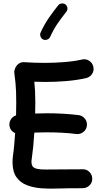

<svg xmlns="http://www.w3.org/2000/svg" viewBox="-20 -1065 596 1120"><path d="M35.2 -332.5Q32.7 -352.5 43.9 -369.4Q55.2 -386.2 73.7 -392.1Q74.7 -432.1 74.7 -468.8Q74.7 -503.4 73.7 -529.8Q72.8 -556.2 70.3 -582Q67.9 -607.9 63.5 -640.1Q62 -651.9 68.4 -667Q74.7 -682.1 88.4 -692.9Q102.1 -703.6 122.1 -702.1Q152.3 -700.2 182.6 -699.2Q212.9 -698.2 242.7 -698.2Q298.3 -698.2 356.2 -702.9Q414.1 -707.5 458 -717.8Q480.5 -723.1 500 -710.7Q519.5 -698.2 524.4 -675.8Q529.8 -653.3 517.3 -634Q504.9 -614.7 482.4 -609.4Q428.2 -597.2 365.5 -592Q302.7 -586.9 242.7 -586.9Q210.9 -586.9 180.2 -588.4Q183.1 -559.1 184.6 -531.5Q186 -503.9 186 -468.8Q186 -437 185.1 -402.8Q219.7 -404.3 256.3 -404.3Q302.7 -404.3 348.4 -401.6Q394 -398.9 438.5 -393.6Q460.9 -390.6 475.3 -372.6Q489.7 -354.5 486.8 -331.5Q484.4 -309.1 466.1 -294.9Q447.8 -280.8 425.3 -283.2Q383.8 -288.6 341.8 -290.8Q299.8 -293 256.3 -293Q236.3 -293 217.5 -292.5Q198.7 -292 180.2 -291.5Q177.7 -251 174.1 -212.6Q170.4 -174.3 165.5 -140.6Q163.6 -130.9 163.6 -119.6Q163.6 -91.8 185.1 -83.5Q206.5 -75.2 255.6 -76.2Q304.7 -77.1 387.2 -77.1Q406.7 -77.1 425 -77.1Q443.4 -77.1 461.4 -77.6Q484.4 -78.6 501 -62.5Q517.6 -46.4 518.1 -23.4Q519 -0.5 502.7 15.9Q486.3 32.2 463.4 32.7Q444.8 33.2 425.8 33.2Q406.7 33.2 387.2 33.2Q350.6 33.2 306.2 34.9Q261.7 36.6 217.3 33Q172.9 29.3 135.5 14.6Q98.1 0 75.7 -31.7Q53.2 -63.5 53.2 -119.6Q53.2 -136.7 55.2 -153.8Q59.6 -183.1 62.7 -217.5Q65.9 -252 68.4 -288.6Q39.1 -301.3 35.2 -332.5ZM362.3 -1038.6Q372.1 -1030.8 373.3 -1018.1Q374.5 -1005.4 366.7 -996.1Q339.4 -961.9 315.9 -928Q292.5 -894 272.5 -849.6Q267.6 -838.9 255.4 -834.2Q243.2 -829.6 231.9 -834.5Q221.2 -839.4 216.6 -851.6Q211.9 -863.8 216.8 -875Q239.3 -924.3 265.6 -961.9Q292 -999.5 319.3 -1033.7Q327.1 -1043.5 340.1 -1044.7Q353 -1045.9 362.3 -1038.6Z"/></svg>

Font: Mikhak SemiBold
Style: Regular
Weight: 600
Designer: Amin Abedi
Version: Version 3.3